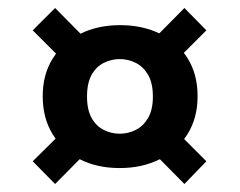

<svg xmlns="http://www.w3.org/2000/svg" viewBox="-20 -539 600 481"><path d="M280 -118Q223 -118 180 -140Q137 -162 112 -202.5Q87 -243 87 -298Q87 -353 112.5 -393Q138 -433 181.5 -454.5Q225 -476 281 -476Q337 -476 381 -454.5Q425 -433 450 -393Q475 -353 475 -298Q475 -243 449.5 -202.5Q424 -162 380 -140Q336 -118 280 -118ZM118 -78 62 -135 155 -227 220 -181ZM442 -78 351 -170 409 -223 497 -135ZM280 -204Q301 -204 320 -213.5Q339 -223 351 -243.5Q363 -264 363 -297Q363 -331 351 -351.5Q339 -372 320 -381.5Q301 -391 280 -391Q259 -391 240 -381.5Q221 -372 209.5 -351.5Q198 -331 198 -297Q198 -264 209.5 -243.5Q221 -223 240 -213.5Q259 -204 280 -204ZM152 -373 62 -463 118 -519 214 -422ZM399 -365 346 -422 442 -519 497 -463Z"/></svg>

Font: DM Sans 17pt
Style: Bold
Weight: 700
Version: Version 4.004;gftools[0.9.30]